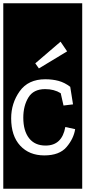

<svg xmlns="http://www.w3.org/2000/svg" viewBox="-32 -937 521 1170"><path d="M-12 213V-917H469V213ZM205 -520 377 -624 337 -683 183 -551ZM426 -150 366 -163Q346 -50 246 -50Q180 -50 145 -95Q110 -140 110 -220Q110 -292 141 -343Q172 -394 243 -394Q298 -394 338 -369L355 -294L413 -301L396 -408Q362 -434 325 -444Q288 -454 244 -454Q140 -454 88 -381Q36 -308 36 -216Q36 -109 91 -49.5Q146 10 238 10Q330 10 373.5 -41Q417 -92 426 -150Z"/></svg>

Font: Zilla Slab Highlight
Style: Regular
Weight: 400
Designer: Typotheque Type Foundry
Foundry: Typotheque type foundry
Version: Version 1.1; 2017; ttfautohint (v1.6)